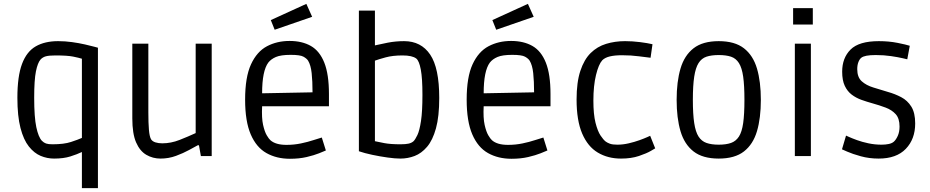

<svg xmlns="http://www.w3.org/2000/svg" viewBox="-20 -808 4816 994"><path d="M404 166V-21Q379 -9 344 2Q309 13 260 13Q224 13 190.5 -1Q157 -15 129.5 -49.5Q102 -84 86 -145.5Q70 -207 70 -302Q70 -413 94 -477Q118 -541 165 -568Q212 -595 281 -595Q317 -595 353 -590Q389 -585 419.5 -578Q450 -571 468.5 -566Q487 -561 487 -561V166ZM252 -61Q311 -61 347.5 -73Q384 -85 404 -94V-504Q388 -509 358.5 -515Q329 -521 267 -521Q234 -521 217.5 -516.5Q201 -512 190 -500Q175 -483 166 -438.5Q157 -394 157 -302Q157 -201 168 -149.5Q179 -98 197 -79Q207 -69 218.5 -65Q230 -61 252 -61Z M811 13Q771 13 737.5 -6.5Q704 -26 684.5 -71Q665 -116 665 -195V-582H748V-226Q748 -171 751 -136Q754 -101 762 -87Q769 -76 784.5 -71Q800 -66 820 -66Q865 -66 909.5 -83.5Q954 -101 993 -119V-582H1076V0H1020L1010 -56H1004Q989 -48 959 -31.5Q929 -15 891 -1Q853 13 811 13Z M1481 14Q1412 14 1359.5 -15.5Q1307 -45 1278 -112.5Q1249 -180 1249 -292Q1249 -409 1279.5 -475Q1310 -541 1362 -568.5Q1414 -596 1479 -596Q1544 -596 1589.5 -570Q1635 -544 1659 -483.5Q1683 -423 1683 -321V-258H1337Q1334 -197 1342 -161.5Q1350 -126 1361 -107.5Q1372 -89 1380 -82Q1407 -58 1463 -58Q1502 -58 1538 -65.5Q1574 -73 1602.5 -82.5Q1631 -92 1646 -96L1667 -29Q1658 -25 1632 -14.5Q1606 -4 1567.5 5Q1529 14 1481 14ZM1369 -484Q1337 -441 1337 -325L1598 -330Q1598 -388 1593.5 -429.5Q1589 -471 1575 -494Q1568 -505 1551 -514.5Q1534 -524 1485 -524Q1434 -524 1408.5 -513Q1383 -502 1369 -484ZM1402 -654 1382 -704 1566 -788 1596 -721Z M2053 13Q2026 13 1986.5 7.5Q1947 2 1907 -6.5Q1867 -15 1838 -25V-753H1921V-573Q1946 -579 1987 -587Q2028 -595 2072 -595Q2160 -595 2207 -525.5Q2254 -456 2254 -301Q2254 -205 2237 -143.5Q2220 -82 2191 -48Q2162 -14 2126.5 -0.5Q2091 13 2053 13ZM2053 -61Q2080 -61 2095.5 -64.5Q2111 -68 2121 -77Q2130 -86 2141 -109Q2152 -132 2159.5 -181.5Q2167 -231 2167 -317Q2167 -403 2158.5 -448Q2150 -493 2135 -505Q2114 -521 2064 -521Q2013 -521 1976.5 -511Q1940 -501 1921 -494V-77Q1938 -73 1970 -67Q2002 -61 2053 -61Z M2628 14Q2559 14 2506.5 -15.5Q2454 -45 2425 -112.5Q2396 -180 2396 -292Q2396 -409 2426.5 -475Q2457 -541 2509 -568.5Q2561 -596 2626 -596Q2691 -596 2736.5 -570Q2782 -544 2806 -483.5Q2830 -423 2830 -321V-258H2484Q2481 -197 2489 -161.5Q2497 -126 2508 -107.5Q2519 -89 2527 -82Q2554 -58 2610 -58Q2649 -58 2685 -65.5Q2721 -73 2749.5 -82.5Q2778 -92 2793 -96L2814 -29Q2805 -25 2779 -14.5Q2753 -4 2714.5 5Q2676 14 2628 14ZM2516 -484Q2484 -441 2484 -325L2745 -330Q2745 -388 2740.5 -429.5Q2736 -471 2722 -494Q2715 -505 2698 -514.5Q2681 -524 2632 -524Q2581 -524 2555.5 -513Q2530 -502 2516 -484ZM2549 -654 2529 -704 2713 -788 2743 -721Z M3195 13Q3127 13 3075 -18Q3023 -49 2994 -116.5Q2965 -184 2965 -293Q2965 -382 2984.5 -441Q3004 -500 3038 -533.5Q3072 -567 3118 -581Q3164 -595 3216 -595Q3254 -595 3293.5 -590Q3333 -585 3358 -579L3348 -509Q3329 -511 3288 -516.5Q3247 -522 3200 -522Q3163 -522 3137.5 -516Q3112 -510 3098 -496Q3079 -475 3065.5 -419.5Q3052 -364 3052 -287Q3052 -216 3063 -172.5Q3074 -129 3089 -106.5Q3104 -84 3116 -75Q3124 -69 3137.5 -64Q3151 -59 3176 -59Q3205 -59 3235 -66Q3265 -73 3290 -82Q3315 -91 3330.5 -98Q3346 -105 3346 -105L3372 -40Q3372 -40 3350 -27Q3328 -14 3288 -0.5Q3248 13 3195 13Z M3701 13Q3618 13 3570.5 -24Q3523 -61 3503 -129Q3483 -197 3483 -291Q3483 -385 3503 -453Q3523 -521 3570.5 -558Q3618 -595 3701 -595Q3784 -595 3831.5 -558Q3879 -521 3899 -453Q3919 -385 3919 -291Q3919 -197 3899 -129Q3879 -61 3831.5 -24Q3784 13 3701 13ZM3701 -59Q3739 -59 3764.5 -68Q3790 -77 3805.5 -101Q3821 -125 3827.5 -171Q3834 -217 3834 -291Q3834 -365 3827.5 -411Q3821 -457 3805.5 -481.5Q3790 -506 3764.5 -514.5Q3739 -523 3701 -523Q3663 -523 3637.5 -514.5Q3612 -506 3596.5 -481.5Q3581 -457 3574 -411Q3567 -365 3567 -291Q3567 -217 3574 -171Q3581 -125 3596.5 -101Q3612 -77 3637.5 -68Q3663 -59 3701 -59Z M4086 -681V-766H4188V-681ZM4095 0V-582H4178V0Z M4529 13Q4480 13 4436.5 1Q4393 -11 4366 -23Q4339 -35 4339 -35L4360 -106Q4360 -106 4375.5 -99Q4391 -92 4417 -82.5Q4443 -73 4476 -66Q4509 -59 4544 -59Q4564 -59 4581 -62.5Q4598 -66 4608 -75Q4619 -85 4628 -105Q4637 -125 4637 -153Q4637 -195 4617 -217Q4597 -239 4565 -251Q4533 -263 4497 -273Q4468 -281 4440 -291Q4412 -301 4389.5 -318Q4367 -335 4353.5 -363.5Q4340 -392 4340 -437Q4340 -508 4383.5 -551.5Q4427 -595 4530 -595Q4582 -595 4627 -586Q4672 -577 4690 -571L4677 -501Q4677 -501 4653.5 -506.5Q4630 -512 4593 -517.5Q4556 -523 4514 -523Q4484 -523 4466 -519.5Q4448 -516 4439 -509Q4430 -502 4424 -486.5Q4418 -471 4418 -450Q4418 -408 4441.5 -387Q4465 -366 4501.5 -355Q4538 -344 4577 -332Q4613 -322 4645.5 -305Q4678 -288 4698 -256Q4718 -224 4718 -169Q4718 -88 4669.5 -37.5Q4621 13 4529 13Z"/></svg>

Font: Ruda
Style: Regular
Weight: 400
Designer: Mariela Monsalve and Angelina Sanchez
Foundry: Mariela Monsalve and Angelina Sanchez
Version: Version 2.000